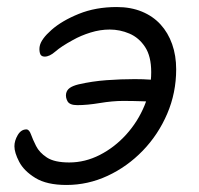

<svg xmlns="http://www.w3.org/2000/svg" viewBox="-20 -515 566 546"><path d="M169 11Q113 11 80.5 -9Q48 -29 34.5 -55Q21 -81 21 -99Q21 -115 30.5 -131Q40 -147 55 -147Q63 -147 68 -133Q73 -119 82.5 -100Q92 -81 113.5 -67Q135 -53 177 -53Q222 -53 264 -74.5Q306 -96 339 -132.5Q372 -169 391 -215Q410 -261 410 -310Q410 -355 392.5 -381.5Q375 -408 348 -419.5Q321 -431 292 -431Q265 -431 237.5 -422.5Q210 -414 187 -401Q154 -383 137.5 -368.5Q121 -354 107 -354Q96 -354 93.5 -364Q91 -374 93 -384Q97 -404 126.5 -430Q156 -456 204 -475.5Q252 -495 312 -495Q352 -495 383.5 -482Q415 -469 436.5 -445.5Q458 -422 469.5 -389.5Q481 -357 481 -318Q481 -251 455.5 -191.5Q430 -132 386 -86.5Q342 -41 286 -15Q230 11 169 11ZM200 -216Q178 -216 172 -227Q166 -238 168 -249Q170 -259 178.5 -265Q187 -271 203 -275Q242 -284 283 -287Q324 -290 363 -290Q388 -290 407.5 -288.5Q427 -287 452 -285L436 -225Q415 -226 386 -227Q357 -228 330 -228Q300 -228 264 -222Q228 -216 200 -216Z"/></svg>

Font: Shantell Sans Light
Style: Italic
Weight: 300
Italic angle: -11°
Designer: Stephen Nixon, Anya Danilova, Shantell Martin
Foundry: Arrow Type
Version: Version 1.008;[ac192a2d6]